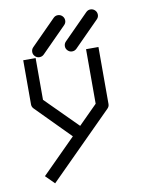

<svg xmlns="http://www.w3.org/2000/svg" viewBox="-87 -723 715 915"><g transform="rotate(-10 270.0 -265.5)"><path d="M264 -507Q264 -520 273 -529L393 -650Q402 -659 414 -659Q427 -659 436 -650Q445 -641 445 -628Q445 -616 436 -607L316 -486Q307 -477 294 -477Q282 -477 273 -486Q264 -495 264 -507ZM106 -507Q106 -520 115 -529L235 -650Q244 -659 256 -659Q269 -659 278 -650Q287 -641 287 -628Q287 -616 278 -607L158 -486Q149 -477 136 -477Q124 -477 115 -486Q106 -495 106 -507ZM227 -78 66 -241Q57 -250 57 -262V-476H117V-274L270 -121L361 -212V-476H421V-200Q421 -188 412 -179L105 128L63 86Z"/></g></svg>

Font: IBM 3270
Style: Regular
Weight: 400
Monospace: yes
Version: Version 2.3.1